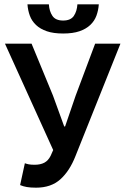

<svg xmlns="http://www.w3.org/2000/svg" viewBox="-20 -856 577 888"><path d="M147 12Q121 12 104 9Q87 6 73 0L95 -101Q103 -98 113 -96Q123 -94 140 -94Q167 -94 185 -103.5Q203 -113 214 -135L226 -162L3 -654H126L225 -414L277 -271H281L330 -414L420 -654H537L329 -134Q302 -65 259 -26.5Q216 12 147 12ZM272 -701Q227 -701 196.5 -711.5Q166 -722 146.5 -740.5Q127 -759 118 -783.5Q109 -808 107 -836H206Q208 -804 222.5 -782.5Q237 -761 272 -761Q307 -761 321.5 -782.5Q336 -804 338 -836H437Q435 -808 426 -783.5Q417 -759 397.5 -740.5Q378 -722 347.5 -711.5Q317 -701 272 -701Z"/></svg>

Font: Giro Semibold
Style: Regular
Weight: 600
Designer: Paul D. Hunt
Foundry: Adobe Systems Incorporated
Version: Version 1.000;PS 1.0;hotconv 1.0.88;makeotf.lib2.5.647800